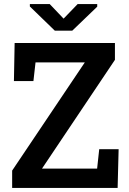

<svg xmlns="http://www.w3.org/2000/svg" viewBox="-20 -922 633 942"><path d="M39.6 0V-85L396 -615.7H154.3L144 -524.4H48.3L51.8 -710.9H543.9V-628.4L186 -94.7H456.5L466.8 -189.9H562L557.1 0ZM457 -901.9V-889.2L334.5 -771.5H249L126.5 -890.2V-901.9H224.1L292 -830.6L360.8 -901.9Z"/></svg>

Font: Roboto Slab LO Medium
Style: Regular
Weight: 500
Designer: Google
Version: Version 2.000